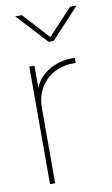

<svg xmlns="http://www.w3.org/2000/svg" viewBox="-85 -785 482 829"><g transform="rotate(-10 156.0 -370.0)"><path d="M65.4 0H87.9V-332C87.9 -427.2 157.7 -496.1 253.9 -496.1H265.6V-518.6H253.9C179.2 -518.6 113.8 -480.5 88.4 -419.4H87.9V-515.6H65.4ZM72.3 -739.7H43.5V-739.3L166.5 -606H188L312 -739.3V-739.7H283.7L177.2 -625Z"/></g></svg>

Font: Raveo Display Display Thin
Style: Regular
Weight: 100
Designer: Jakub Foglar, Rasmus Andersson (Inter)
Foundry: Jakubfoglar.com
Version: Version 1.100;Glyphs 3.2.3 (3260)